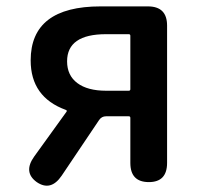

<svg xmlns="http://www.w3.org/2000/svg" viewBox="-20 -570 629 601"><path d="M95 0Q52 -31 87 -80L188 -220Q191 -224 186 -226Q76 -266 76 -381Q76 -550 295 -550H443Q503 -550 503 -490V-60Q503 0 446 0Q388 0 388 -60V-201Q388 -206 383 -206H312Q298 -206 290 -194L173 -20Q139 30 95 0ZM312 -286H383Q388 -286 388 -291V-458Q388 -463 383 -463H312Q190 -463 190 -378Q190 -334 222 -310Q254 -286 312 -286Z"/></svg>

Font: Resource Han Rounded CN Medium
Style: Regular
Weight: 500
Designer: Cyano Hao (round all glyphs); Ryoko NISHIZUKA 西塚涼子 (kana, bopomofo & ideographs); Paul D. Hunt (Latin, Greek & Cyrillic)
Foundry: Cyano Hao
Version: 0.990